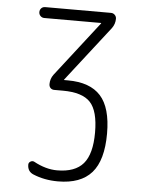

<svg xmlns="http://www.w3.org/2000/svg" viewBox="-53 -772 606 824"><g transform="rotate(5 250.0 -360.0)"><path d="M108.4 -683.6Q98.6 -683.6 91.8 -690.4Q85 -697.3 85 -707Q85 -716.8 91.3 -723.6Q97.7 -730.5 108.4 -730.5H391.6Q401.4 -730.5 408.2 -723.6Q415 -716.8 415 -707Q415 -684.6 401.4 -666L216.8 -428.7Q216.8 -427.7 216.3 -427.7Q215.8 -427.7 215.8 -426.8Q215.8 -425.8 216.8 -425.8H232.4Q328.1 -425.8 374 -375Q419.9 -324.2 419.9 -212.9Q419.9 -97.7 372.6 -43.9Q325.2 9.8 227.5 9.8Q168.9 9.8 120.1 -10.7Q94.7 -21.5 94.7 -50.8Q94.7 -59.6 103 -64.5Q111.3 -69.3 119.1 -65.4Q170.9 -37.1 219.7 -37.1Q296.9 -37.1 332.5 -78.6Q368.2 -120.1 368.2 -212.9Q368.2 -305.7 333.5 -342.8Q298.8 -379.9 214.8 -379.9H177.7Q168 -379.9 161.6 -386.2Q155.3 -392.6 155.3 -403.3Q155.3 -425.8 168.9 -444.3L352.5 -680.7Q352.5 -681.6 353 -681.6Q353.5 -681.6 353.5 -682.6Q353.5 -683.6 352.5 -683.6Z"/></g></svg>

Font: Rounded Mgen+ 1m light
Style: Regular
Weight: 200
Designer: [Source Han Sans]
Ryoko NISHIZUKA  (kana & ideographs); Paul D. Hunt (Latin, Greek & Cyrillic); Wenlong ZHANG  (bopomofo
Version: Version 1.059.20150602